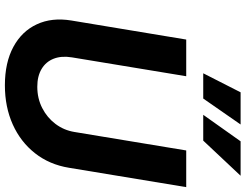

<svg xmlns="http://www.w3.org/2000/svg" viewBox="-129 -860 999 781"><g transform="rotate(90 370.5 -469.5)"><path d="M326.9 10.1Q234.7 10.1 170.9 -24.3Q107.1 -58.7 78.8 -119.9Q50.4 -181 63.4 -260.2L140.9 -727.5H290.1L213.4 -262.8Q206.4 -220.1 218.8 -188.4Q231.3 -156.6 260.5 -139.2Q289.8 -121.7 332.9 -121.7Q380.3 -121.7 419.4 -141.7Q458.4 -161.6 484.1 -195.7Q509.8 -229.9 516.8 -272.5L592 -727.5H741.2L662.4 -250.4Q649.4 -171 603.3 -112.4Q557.1 -53.7 486.1 -21.8Q415 10.1 326.9 10.1ZM380.8 -796.7H278.1L355.5 -948.7H486.4ZM552 -796.7H447L554.8 -948.7H694.9Z"/></g></svg>

Font: Inter
Style: Italic
Weight: 400
Italic angle: -9.3988°
Designer: Rasmus Andersson
Foundry: rsms
Version: Version 4.001;git-66647c0bb